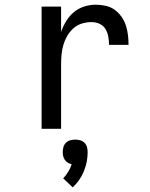

<svg xmlns="http://www.w3.org/2000/svg" viewBox="-20 -548 640 817"><path d="M157 0V-520H240V-412Q248 -436 261.5 -458Q275 -480 294 -496Q313 -512 337.5 -520Q362 -528 387 -528Q408 -528 429 -523.5Q450 -519 467 -507Q484 -495 496.5 -477.5Q509 -460 515.5 -440Q522 -420 524.5 -399Q527 -378 527 -357H444Q444 -374 441 -391.5Q438 -409 429 -424Q420 -439 404 -446.5Q388 -454 370 -454Q349 -454 329 -448Q309 -442 293 -428Q277 -414 266.5 -396Q256 -378 250 -358Q244 -338 242 -317Q240 -296 240 -276V0ZM289 249 249 211Q261 198 270.5 182.5Q280 167 285 151Q277 149 269 144.5Q261 140 256 132.5Q251 125 249 116.5Q247 108 247 99Q247 88 250 77.5Q253 67 260.5 59.5Q268 52 278.5 49Q289 46 300 46Q311 46 321.5 49Q332 52 339.5 59.5Q347 67 350 77.5Q353 88 353 99Q353 120 349 140.5Q345 161 337 180.5Q329 200 317 217.5Q305 235 289 249Z"/></svg>

Font: Bmono
Style: Regular
Weight: 400
Monospace: yes
Designer: Belleve Invis
Foundry: Belleve Invis
Version: Version 11.2.2; ttfautohint (v1.8.2)